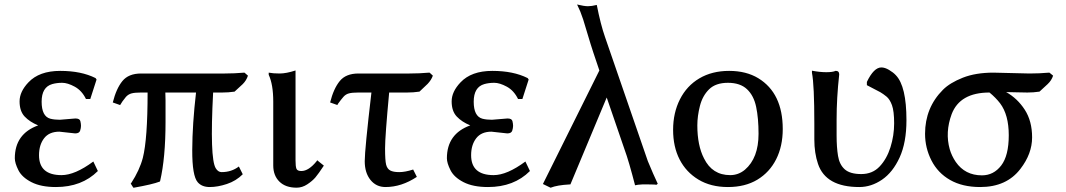

<svg xmlns="http://www.w3.org/2000/svg" viewBox="-20 -826 4814 867"><path d="M46.9 -111.3Q46.9 -221.7 152.3 -259.8Q114.3 -275.4 91.3 -299.8Q68.4 -324.2 68.4 -368.2Q68.4 -412.1 108.4 -454.1Q157.2 -505.9 252 -505.9Q346.7 -505.9 411.1 -473.6L412.1 -472.7L416 -466.8L387.7 -378.9H368.2Q349.6 -417 317.4 -434.6Q285.2 -452.1 260.7 -452.1Q236.3 -452.1 215.8 -446.3Q168 -432.6 168 -366.7Q168 -300.8 207 -290Q225.6 -285.2 250 -285.2L320.3 -291Q339.8 -291 342.8 -279.3Q345.7 -267.6 345.7 -257.8Q345.7 -248 341.8 -235.8Q337.9 -223.6 319.3 -223.6L248 -231.4Q202.1 -231.4 179.2 -201.7Q156.2 -171.9 156.2 -125Q156.2 -35.2 257.8 -35.2Q318.4 -35.2 401.4 -96.7L421.9 -53.7Q349.6 18.6 232.4 18.6Q165 18.6 122.1 -3.4Q79.1 -25.4 63 -57.6Q46.9 -89.8 46.9 -111.3Z M489.3 -363.3Q504.9 -425.8 532.7 -460Q560.5 -494.1 617.2 -494.1H995.1Q1039.1 -494.1 1083 -498H1084L1099.6 -484.4Q1092.8 -462.9 1076.2 -446.3L1039.1 -412.1H1038.1Q1011.7 -408.2 983.4 -408.2H942.4Q926.8 -111.3 954.1 -66.4Q964.8 -48.8 980.5 -48.8Q1025.4 -48.8 1058.6 -74.2L1076.2 -39.1Q1045.9 -8.8 1004.4 4.9Q962.9 18.6 927.2 18.6Q891.6 18.6 873 -2.9Q847.7 -31.2 848.1 -148.4Q848.6 -265.6 865.2 -408.2H726.6Q727.5 -390.6 727.5 -373V-275.4Q727.5 -113.3 703.1 -8.8L702.1 -6.8L701.2 -5.9Q668 6.8 585 21.5H582L570.3 2.9L572.3 1Q610.4 -57.6 625 -113.3Q646.5 -198.2 646.5 -408.2H617.2Q588.9 -408.2 574.2 -404.3Q559.6 -400.4 548.8 -388.7Q530.3 -366.2 522.5 -351.6Z M1193.4 -488.3V-498Q1212.9 -494.1 1242.7 -494.1Q1272.5 -494.1 1314.5 -507.8V-101.6Q1314.5 -75.2 1318.4 -64.5Q1322.3 -53.7 1340.8 -53.7Q1374 -53.7 1410.2 -98.6L1412.1 -102.5L1442.4 -78.1Q1418 -41 1404.3 -24.9Q1390.6 -8.8 1367.7 6.3Q1344.7 21.5 1319.3 21.5Q1269.5 21.5 1241.7 -5.9Q1213.9 -33.2 1213.9 -79.1V-367.2Q1213.9 -444.3 1193.4 -488.3Z M1470.7 -363.3Q1486.3 -425.8 1514.2 -460Q1542 -494.1 1598.6 -494.1H1829.1Q1874 -494.1 1918 -498H1919.9L1934.6 -484.4Q1927.7 -464.8 1911.1 -447.3L1874 -412.1H1873Q1846.7 -408.2 1818.4 -408.2H1737.3Q1718.8 -210 1718.8 -155.8Q1718.8 -101.6 1723.6 -82.5Q1728.5 -63.5 1742.2 -56.2Q1755.9 -48.8 1782.7 -48.8Q1809.6 -48.8 1845.7 -60.5L1862.3 -27.3Q1793 18.6 1720.7 18.6Q1678.7 18.6 1652.8 -13.7Q1627 -45.9 1627 -98.1Q1627 -150.4 1657.2 -408.2H1598.6Q1570.3 -408.2 1555.7 -404.3Q1541 -400.4 1530.8 -388.7Q1520.5 -377 1504.9 -355.5L1503.9 -351.6Z M1998 -111.3Q1998 -221.7 2103.5 -259.8Q2065.4 -275.4 2042.5 -299.8Q2019.5 -324.2 2019.5 -368.2Q2019.5 -412.1 2059.6 -454.1Q2108.4 -505.9 2203.1 -505.9Q2297.9 -505.9 2362.3 -473.6L2363.3 -472.7L2367.2 -466.8L2338.9 -378.9H2319.3Q2300.8 -417 2268.6 -434.6Q2236.3 -452.1 2211.9 -452.1Q2187.5 -452.1 2167 -446.3Q2119.1 -432.6 2119.1 -366.7Q2119.1 -300.8 2158.2 -290Q2176.8 -285.2 2201.2 -285.2L2271.5 -291Q2291 -291 2293.9 -279.3Q2296.9 -267.6 2296.9 -257.8Q2296.9 -248 2293 -235.8Q2289.1 -223.6 2270.5 -223.6L2199.2 -231.4Q2153.3 -231.4 2130.4 -201.7Q2107.4 -171.9 2107.4 -125Q2107.4 -35.2 2209 -35.2Q2269.5 -35.2 2352.5 -96.7L2373 -53.7Q2300.8 18.6 2183.6 18.6Q2116.2 18.6 2073.2 -3.4Q2030.3 -25.4 2014.2 -57.6Q1998 -89.8 1998 -111.3Z M2431.6 4.9 2686.5 -507.8 2659.2 -588.9Q2647.5 -624 2631.8 -677.2Q2616.2 -730.5 2613.3 -738.3L2600.6 -773.4L2585.9 -805.7Q2618.2 -797.9 2634.8 -797.9Q2651.4 -797.9 2674.8 -803.7Q2692.4 -714.8 2711.9 -659.2L2905.3 -98.6Q2930.7 -37.1 2950.2 3.9L2943.4 8.8Q2941.4 6.8 2909.2 6.8H2879.9Q2858.4 7.8 2847.7 10.7L2835 -37.1Q2821.3 -87.9 2810.5 -121.1L2719.7 -385.7L2555.7 6.8H2552.7Q2496.1 9.8 2466.8 21.5H2465.8Z M3404.3 -472.7Q3514.6 -405.3 3514.6 -243.2Q3514.6 -166 3484.9 -106.9Q3455.1 -47.9 3399.9 -14.6Q3344.7 18.6 3267.1 18.6Q3189.5 18.6 3133.8 -15.1Q3078.1 -48.8 3048.8 -106Q3019.5 -163.1 3019.5 -239.7Q3019.5 -316.4 3050.3 -377.4Q3081.1 -438.5 3138.2 -472.2Q3195.3 -505.9 3272.5 -505.9Q3349.6 -505.9 3404.3 -472.7ZM3128.9 -259.8Q3128.9 -168.9 3159.2 -110.4Q3196.3 -35.2 3277.3 -35.2Q3314.5 -35.2 3343.8 -59.6Q3405.3 -112.3 3405.3 -221.7Q3405.3 -292 3394.5 -343.3Q3383.8 -394.5 3353 -423.3Q3322.3 -452.1 3267.1 -452.1Q3211.9 -452.1 3182.1 -422.9Q3152.3 -393.6 3140.6 -347.7Q3128.9 -301.8 3128.9 -259.8Z M3646.5 -497.1V-506.8Q3681.6 -500 3710.9 -500Q3740.2 -500 3752.9 -505.9H3754.9Q3769.5 -505.9 3769.5 -490.2V-489.3Q3757.8 -383.8 3757.8 -286.1V-213.9Q3757.8 -161.1 3764.2 -122.1Q3770.5 -83 3794.4 -61.5Q3818.4 -40 3869.1 -40Q3919.9 -40 3952.1 -74.2Q3984.4 -108.4 4001 -161.1Q4017.6 -213.9 4017.6 -269Q4017.6 -324.2 4007.8 -351.1Q3998 -377.9 3982.9 -390.1Q3967.8 -402.3 3955.1 -409.7Q3942.4 -417 3894.5 -441.4V-456.1Q3925.8 -521.5 3960 -521.5Q3975.6 -521.5 3994.6 -510.3Q4013.7 -499 4025.4 -486.3Q4073.2 -436.5 4073.2 -283.2Q4073.2 -182.6 4042.5 -115.2Q4011.7 -47.9 3962.9 -14.6Q3914.1 18.6 3860.4 18.6Q3709 18.6 3673.8 -85.9Q3657.2 -134.8 3657.2 -196.3V-266.6Q3657.2 -443.4 3646.5 -497.1Z M4157.2 -221.7Q4157.2 -339.8 4238.3 -420.9Q4269.5 -452.1 4327.6 -475.1Q4385.7 -498 4465.8 -498L4628.9 -494.1Q4673.8 -494.1 4717.8 -498H4718.8L4735.4 -484.4Q4728.5 -462.9 4710.9 -446.3L4673.8 -412.1H4672.9Q4646.5 -408.2 4619.1 -408.2Q4602.5 -408.2 4567.4 -409.2Q4532.2 -410.2 4523.4 -410.2Q4574.2 -381.8 4607.4 -330.6Q4640.6 -279.3 4640.6 -205.6Q4640.6 -131.8 4587.9 -63.5Q4525.4 18.6 4406.2 18.6Q4326.2 18.6 4270.5 -13.2Q4214.8 -44.9 4186 -101.6Q4157.2 -158.2 4157.2 -221.7ZM4268.6 -152.3Q4277.3 -122.1 4295.9 -94.7Q4337.9 -34.2 4414.1 -34.2Q4466.8 -34.2 4501 -78.6Q4535.2 -123 4535.2 -215.3Q4535.2 -307.6 4496.1 -359.4Q4476.6 -384.8 4448.2 -408.2Q4314.5 -408.2 4277.3 -310.5Q4247.1 -228.5 4268.6 -152.3Z"/></svg>

Font: GenEi LateMin P v2
Style: Medium
Weight: 500
Designer: o_tamon (Modified)
Foundry: o_tamon / Adobe Systems Incorporated / FONT 910 / Philipp H. Poll
Version: Version 2.1;Original Version 1.004